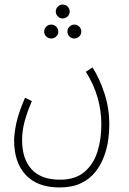

<svg xmlns="http://www.w3.org/2000/svg" viewBox="-20 -593 567 843"><path d="M42 24Q42 -6 51.5 -51.5Q61 -97 90 -164L120 -149Q99 -101 88 -59.5Q77 -18 77 22Q77 105 119 150.5Q161 196 243 196Q310 196 350 162.5Q390 129 407.5 74Q425 19 425 -47Q425 -107 408.5 -164.5Q392 -222 357 -278L386 -297Q416 -251 438 -185Q460 -119 460 -44Q460 -14 455 22Q450 58 436.5 94.5Q423 131 398.5 162Q374 193 335.5 211.5Q297 230 241 230Q145 230 93.5 175.5Q42 121 42 24ZM255 -512Q243 -512 234 -521Q225 -530 225 -543Q225 -555 234 -564Q243 -573 255 -573Q268 -573 277 -564Q286 -555 286 -543Q286 -530 277 -521Q268 -512 255 -512ZM205 -424Q192 -424 183 -433Q174 -442 174 -454Q174 -467 183 -476Q192 -485 205 -485Q218 -485 227 -476Q236 -467 236 -454Q236 -442 227 -433Q218 -424 205 -424ZM306 -424Q294 -424 285 -433Q276 -442 276 -454Q276 -467 285 -476Q294 -485 306 -485Q319 -485 328 -476Q337 -467 337 -454Q337 -442 328 -433Q319 -424 306 -424Z"/></svg>

Font: Noto Sans Arabic ExtCond ExtLt
Style: Regular
Weight: 200
Width: 2
Designer: Monotype Design Team, Nadine Chahine, Nizar Qandah and Khaled Hosny
Foundry: Monotype Imaging Inc.
Version: Version 2.012; ttfautohint (v1.8.4.7-5d5b)